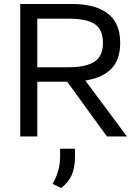

<svg xmlns="http://www.w3.org/2000/svg" viewBox="-20 -688 679 968"><path d="M82 0V-668H342Q460 -668 523 -620Q586 -572 586 -472Q586 -386 540.5 -340.5Q495 -295 410 -282L620 0H519L319 -276H168V0ZM168 -349H325Q412 -349 455.5 -376.5Q499 -404 499 -471Q499 -539 458 -566.5Q417 -594 325 -594H168ZM288 260 245 239Q258 217 266 195.5Q274 174 278.5 151Q283 128 283 102V62H358V102Q358 158 341.5 195Q325 232 288 260Z"/></svg>

Font: Gantari
Style: Regular
Weight: 400
Designer: Anugrah Pasau
Foundry: Lafontype
Version: Version 1.000; ttfautohint (v1.8.3)